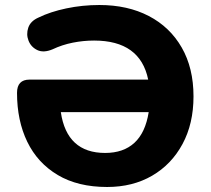

<svg xmlns="http://www.w3.org/2000/svg" viewBox="-20 -736 841 767"><path d="M408 11Q291 11 210.5 -37Q130 -85 89 -169.5Q48 -254 48 -365Q48 -418 98 -418H572Q540 -574 356 -574Q313 -574 270.5 -565.5Q228 -557 190 -539Q154 -524 129 -536Q104 -548 94 -573.5Q84 -599 93 -625.5Q102 -652 134 -666Q181 -689 245 -702.5Q309 -716 377 -716Q490 -716 574.5 -672Q659 -628 706 -546Q753 -464 753 -351Q753 -242 709 -160.5Q665 -79 587.5 -34Q510 11 408 11ZM574 -288H223Q247 -125 400 -125Q473 -125 517 -165.5Q561 -206 574 -288Z"/></svg>

Font: Chiron GoRound TC EB
Style: Regular
Weight: 700
Designer: Ryoko NISHIZUKA 西塚涼子 (kana, bopomofo & ideographs); Paul D. Hunt (Latin, Greek & Cyrillic); Sandoll Communications 산돌커뮤니
Foundry: Adobe
Version: Version 1.000;hotconv 1.1.1;makeotfexe 2.6.0